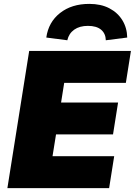

<svg xmlns="http://www.w3.org/2000/svg" viewBox="-20 -967 693 987"><path d="M18 0ZM18 0 130 -705H653L627 -541H310L294 -440H587L561 -276H268L250 -164H567L541 0ZM326 -760 218 -774Q229 -853 288.5 -900Q348 -947 439 -947Q499 -947 542 -924.5Q585 -902 609 -863Q633 -824 634 -774L524 -760Q523 -795 499.5 -814.5Q476 -834 432 -834Q389 -834 361.5 -814.5Q334 -795 326 -760Z"/></svg>

Font: Winston Black
Style: Italic
Weight: 900
Italic angle: -9°
Designer: Original fonts by Vernon Adams / Changes by Cristiano Sobral
Foundry: VOriginal fonts by Vernon Adams / Changes by Cristiano Sobral
Version: Version 2.503;July 17, 2020;FontCreator 13.0.0.2655 64-bit